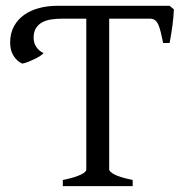

<svg xmlns="http://www.w3.org/2000/svg" viewBox="-20 -635 635 655"><path d="M14.6 -489.7Q14.6 -521.5 27.6 -545.2Q40.5 -568.8 62.7 -584.5Q85 -600.1 114 -607.7Q143.1 -615.2 175.3 -615.2H558.6L573.2 -603Q572.3 -578.1 568.4 -548.6Q564.5 -519 558.6 -488.3H536.6Q532.2 -508.8 528.6 -524.4Q524.9 -540 520.3 -550.5Q515.6 -561 508.8 -566.2Q502 -571.3 491.2 -571.3H352.5V-56.2Q352.5 -49.8 370.1 -40Q387.7 -30.3 432.6 -21V0H194.3V-21Q216.8 -25.4 232.2 -30.3Q247.6 -35.2 256.8 -39.8Q266.1 -44.4 270.3 -48.6Q274.4 -52.7 274.4 -56.2V-571.3H191.9Q171.9 -571.3 154.3 -568.6Q136.7 -565.9 123.5 -558.6Q110.4 -551.3 102.5 -538.6Q94.7 -525.9 94.7 -505.9Q94.7 -488.3 104 -474.6Q113.3 -460.9 128.4 -454.1Q127 -451.2 119.4 -445.8Q111.8 -440.4 101.1 -435.1Q90.3 -429.7 78.4 -424.8Q66.4 -419.9 56.2 -418Q38.1 -425.8 26.4 -444.3Q14.6 -462.9 14.6 -489.7Z"/></svg>

Font: Gentium Unicode
Style: Regular
Weight: 400
Version: Version 1.009